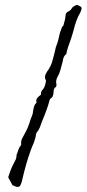

<svg xmlns="http://www.w3.org/2000/svg" viewBox="-20 -720 345 765"><path d="M143.1 -342.8V-344.7Q143.1 -356 148.9 -361.3Q158.7 -371.1 162.1 -391.6L163.1 -396.5V-398.4Q163.1 -399.9 162.6 -400.4Q159.2 -406.7 159.2 -413.1Q159.2 -418.9 162.1 -424.8Q164.1 -429.2 168 -435.5L174.8 -445.3Q184.1 -460.9 187 -471.2Q190.9 -483.4 195.3 -501.5L202.6 -532.2L205.6 -540.5Q210 -550.3 214.4 -570.3L217.8 -585.4Q220.2 -594.2 223.1 -600.6L224.6 -605L226.1 -609.9Q228.5 -615.2 232.4 -617.7L237.3 -636.2Q240.7 -647 240.7 -654.3Q241.2 -669.9 251.5 -673.8Q261.2 -677.7 267.1 -688.5Q269 -691.9 274.9 -695.3L284.7 -700.2L288.6 -699.7L292 -698.7Q302.7 -693.8 304.7 -689.9Q305.2 -689 305.2 -687.5Q305.2 -683.1 301.8 -674.8L300.3 -670.9L298.3 -667Q284.2 -644.5 272 -595.7Q268.6 -582.5 262.2 -563.5L251 -531.7L248.5 -522.9L246.1 -514.6L245.1 -508.8Q244.6 -505.4 243.2 -503.9Q235.4 -498 231.9 -486.3L230 -476.1L227.5 -466.3L224.1 -454.1L220.7 -441.4Q216.8 -426.8 211.4 -418Q203.6 -404.8 203.6 -393.1Q203.6 -389.6 204.6 -385.7Q205.1 -384.3 205.1 -382.3Q205.1 -380.9 204.6 -378.4Q204.1 -374 202.1 -373Q193.4 -368.7 193.4 -352.5Q192.9 -333.5 181.2 -327.1Q179.7 -326.7 178.7 -324.2Q177.7 -322.3 177.2 -319.8Q172.9 -301.8 164.1 -278.3L156.2 -257.8L147.9 -237.8L139.2 -213.4Q133.3 -199.7 126 -191.4Q124 -189 123.5 -185.1Q122.1 -170.9 114.7 -151.4L107.9 -135.3L101.6 -119.1Q82.5 -64.9 68.8 -4.4Q66.4 7.3 62 16.6Q58.1 24.9 49.8 24.9Q46.9 24.9 43 23.4L34.7 20L31.7 19L29.8 18.1Q20.5 0.5 12.7 -13.7Q17.6 -29.8 21.5 -39.6Q26.9 -54.2 33.2 -65.9L37.6 -74.7L42.5 -84Q45.9 -92.3 45.9 -100.1V-103.5Q48.3 -106.9 49.8 -112.3L52.7 -121.6Q56.2 -132.8 61.5 -138.2Q63 -140.1 64 -143.1Q64.5 -145 64.5 -146.5V-147.9Q64 -149.9 64 -152.8Q64 -159.7 68.8 -169.4L82.5 -194.8Q89.4 -207 96.7 -228L102.1 -245.1L108.9 -262.2Q109.9 -264.6 110.8 -269.5L111.8 -277.3L113.3 -285.6L115.2 -293.9Q117.7 -303.2 123.5 -308.6L125 -310.5Q125.5 -311.5 125.5 -312.5Q124.5 -315.4 124.5 -318.4Q124.5 -325.2 129.4 -330.6Q131.8 -333.5 135.7 -336.9Z"/></svg>

Font: Kurland
Style: Regular
Weight: 400
Designer: GGBot
Version: 0.22